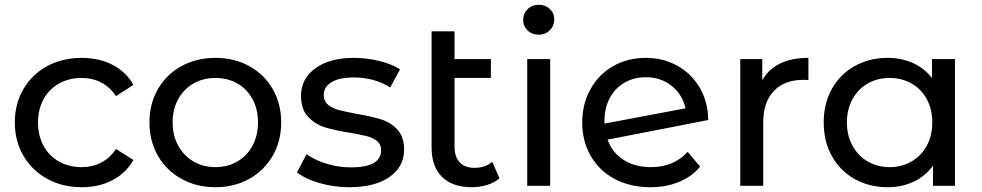

<svg xmlns="http://www.w3.org/2000/svg" viewBox="-20 -777 4105 803"><path d="M42 -265Q42 -343 78 -404.5Q114 -466 177.5 -500.5Q241 -535 322 -535Q394 -535 450.5 -506Q507 -477 538 -422L465 -375Q440 -413 403 -432Q366 -451 321 -451Q269 -451 227.5 -428Q186 -405 162.5 -362.5Q139 -320 139 -265Q139 -209 162.5 -166.5Q186 -124 227.5 -101Q269 -78 321 -78Q366 -78 403 -97Q440 -116 465 -154L538 -108Q507 -53 450.5 -23.5Q394 6 322 6Q241 6 177.5 -29Q114 -64 78 -125.5Q42 -187 42 -265Z M605 -265Q605 -343 640.5 -404.5Q676 -466 739 -500.5Q802 -535 881 -535Q960 -535 1022.5 -500.5Q1085 -466 1120.5 -404.5Q1156 -343 1156 -265Q1156 -187 1120.5 -125.5Q1085 -64 1022.5 -29Q960 6 881 6Q802 6 739 -29Q676 -64 640.5 -125.5Q605 -187 605 -265ZM1059 -265Q1059 -320 1036 -362.5Q1013 -405 972.5 -428Q932 -451 881 -451Q830 -451 789.5 -428Q749 -405 725.5 -362.5Q702 -320 702 -265Q702 -210 725.5 -167.5Q749 -125 789.5 -101.5Q830 -78 881 -78Q932 -78 972.5 -101.5Q1013 -125 1036 -167.5Q1059 -210 1059 -265Z M1222 -56 1262 -132Q1297 -107 1347 -92Q1397 -77 1448 -77Q1574 -77 1574 -149Q1574 -173 1557 -187Q1540 -201 1514.5 -207.5Q1489 -214 1442 -222Q1378 -232 1337.5 -245Q1297 -258 1268 -289Q1239 -320 1239 -376Q1239 -448 1299 -491.5Q1359 -535 1460 -535Q1513 -535 1566 -522Q1619 -509 1653 -487L1612 -411Q1547 -453 1459 -453Q1398 -453 1366 -433Q1334 -413 1334 -380Q1334 -354 1352 -339Q1370 -324 1396.5 -317Q1423 -310 1471 -301Q1535 -290 1574.5 -277.5Q1614 -265 1642 -235Q1670 -205 1670 -151Q1670 -79 1608.5 -36.5Q1547 6 1441 6Q1376 6 1316 -11.5Q1256 -29 1222 -56Z M2069 -31Q2048 -13 2017 -3.5Q1986 6 1953 6Q1873 6 1829 -37Q1785 -80 1785 -160V-646H1881V-530H2033V-451H1881V-164Q1881 -121 1902.5 -98Q1924 -75 1964 -75Q2008 -75 2039 -100Z M2185 -530H2281V0H2185ZM2168 -694Q2168 -720 2186.5 -738.5Q2205 -757 2233 -757Q2261 -757 2279.5 -739.5Q2298 -722 2298 -696Q2298 -669 2279.5 -650.5Q2261 -632 2233 -632Q2205 -632 2186.5 -650Q2168 -668 2168 -694Z M2856 -142 2908 -80Q2873 -38 2819.5 -16Q2766 6 2700 6Q2616 6 2551 -28.5Q2486 -63 2450.5 -125Q2415 -187 2415 -265Q2415 -342 2449.5 -404Q2484 -466 2544.5 -500.5Q2605 -535 2681 -535Q2753 -535 2812 -502.5Q2871 -470 2906 -411Q2941 -352 2942 -275L2521 -193Q2541 -138 2588.5 -108Q2636 -78 2703 -78Q2798 -78 2856 -142ZM2508 -270V-260L2847 -324Q2834 -382 2789 -418Q2744 -454 2681 -454Q2631 -454 2591.5 -431Q2552 -408 2530 -366.5Q2508 -325 2508 -270Z M3361 -535V-442Q3353 -443 3339 -443Q3261 -443 3216.5 -396.5Q3172 -350 3172 -264V0H3076V-530H3168V-441Q3193 -487 3242 -511Q3291 -535 3361 -535Z M3974 -530V0H3882V-84Q3850 -40 3801 -17Q3752 6 3693 6Q3616 6 3555 -28Q3494 -62 3459.5 -123.5Q3425 -185 3425 -265Q3425 -345 3459.5 -406Q3494 -467 3555 -501Q3616 -535 3693 -535Q3750 -535 3798 -513.5Q3846 -492 3878 -450V-530ZM3879 -265Q3879 -320 3856 -362.5Q3833 -405 3792 -428Q3751 -451 3701 -451Q3650 -451 3609.5 -428Q3569 -405 3545.5 -362.5Q3522 -320 3522 -265Q3522 -210 3545.5 -167.5Q3569 -125 3609.5 -101.5Q3650 -78 3701 -78Q3751 -78 3792 -101.5Q3833 -125 3856 -167.5Q3879 -210 3879 -265Z"/></svg>

Font: Montserrat Alternates Medium
Style: Regular
Weight: 500
Designer: Julieta Ulanovsky
Foundry: Julieta Ulanovsky
Version: Version 7.200